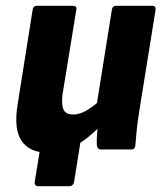

<svg xmlns="http://www.w3.org/2000/svg" viewBox="-20 -517 558 664"><path d="M111 127Q106 127 102.5 123Q99 119 100 113L134 -98L271 -105L236 113Q235 119 230.5 123Q226 127 221 127ZM146 11Q82 11 54.5 -30Q27 -71 41 -156L93 -484Q95 -497 107 -497H231Q247 -497 244 -484L196 -189Q192 -152 200.5 -136.5Q209 -121 233 -121Q258 -121 284.5 -138Q311 -155 337 -180L335 -89Q311 -64 282.5 -41Q254 -18 220.5 -3.5Q187 11 146 11ZM329 0Q317 0 315 -14Q314 -31 315.5 -50.5Q317 -70 319 -90L313 -146L367 -484Q369 -497 381 -497H506Q520 -497 518 -483L461 -129Q456 -97 453 -68.5Q450 -40 448 -14Q447 0 434 0Z"/></svg>

Font: Sofia Sans Semi Condensed Black
Style: Italic
Weight: 900
Italic angle: -9°
Version: Version 4.100